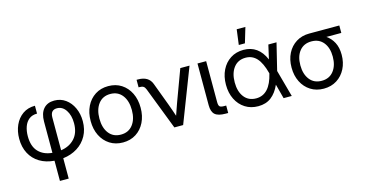

<svg xmlns="http://www.w3.org/2000/svg" viewBox="-91 -1149 3371 1775"><g transform="rotate(-15 1594.5 -262.0)"><path d="M298.3 204.1V10.7Q217.8 4.4 158.7 -31.5Q99.6 -67.4 67.4 -128.2Q35.2 -189 35.2 -269Q35.2 -340.8 61.5 -399.4Q87.9 -458 137 -492.7Q186 -527.3 254.9 -527.3V-452.1Q208 -452.1 177.7 -428.2Q147.5 -404.3 132.8 -363.3Q118.2 -322.3 118.2 -271Q118.2 -174.3 166.5 -123.3Q214.8 -72.3 298.3 -64.9V-363.8Q298.3 -442.4 335.2 -484.9Q372.1 -527.3 438.5 -527.3Q499.5 -527.3 546.1 -493.7Q592.8 -460 619.1 -402.8Q645.5 -345.7 645.5 -275.4Q645.5 -196.3 612.1 -135.5Q578.6 -74.7 519.3 -37.4Q460 0 382.3 9.3V204.1ZM382.3 -66.9Q463.9 -78.6 513.2 -132.3Q562.5 -186 562.5 -278.3Q562.5 -354.5 529.5 -403.3Q496.6 -452.1 444.8 -452.1Q382.3 -452.1 382.3 -380.9Z M955.1 11.7Q883.8 11.7 829.8 -22.7Q775.9 -57.1 745.8 -117.7Q715.8 -178.2 715.8 -256.8Q715.8 -335.9 745.8 -397Q775.9 -458 829.8 -492.7Q883.8 -527.3 955.1 -527.3Q1026.9 -527.3 1080.6 -492.7Q1134.3 -458 1164.3 -397Q1194.3 -335.9 1194.3 -256.8Q1194.3 -178.2 1164.3 -117.7Q1134.3 -57.1 1080.6 -22.7Q1026.9 11.7 955.1 11.7ZM955.1 -63.5Q1028.3 -63.5 1069.3 -116.5Q1110.4 -169.4 1110.4 -256.8Q1110.4 -345.2 1069.1 -398.7Q1027.8 -452.1 955.1 -452.1Q882.3 -452.1 841.1 -398.9Q799.8 -345.7 799.8 -256.8Q799.8 -168.9 840.8 -116.2Q881.8 -63.5 955.1 -63.5Z M1448.2 0 1292 -404.8Q1283.7 -426.3 1271.2 -434.8Q1258.8 -443.4 1235.8 -443.4H1224.6V-515.6H1238.3Q1338.9 -515.6 1368.2 -438L1450.2 -218.8Q1461.4 -188.5 1471.7 -158.9Q1481.9 -129.4 1491.7 -100.1Q1502 -129.9 1512.2 -159.4Q1522.5 -189 1533.2 -218.8L1643.1 -515.6H1731.4L1532.2 0Z M1939.5 0Q1868.2 0 1837.9 -26.6Q1807.6 -53.2 1807.6 -116.2V-515.6H1890.6V-125Q1890.6 -92.3 1901.1 -81.8Q1911.6 -71.3 1943.4 -71.3H1963.4V0Z M2250 11.7Q2178.7 11.7 2124.8 -22.7Q2070.8 -57.1 2040.8 -117.7Q2010.7 -178.2 2010.7 -256.8Q2010.7 -335.9 2040.8 -397Q2070.8 -458 2124.8 -492.7Q2178.7 -527.3 2250 -527.3Q2392.6 -527.3 2455.1 -380.9L2485.8 -515.6H2564L2501 -257.8L2571.8 0H2493.7L2457 -138.7Q2424.8 -65.9 2374.5 -27.1Q2324.2 11.7 2250 11.7ZM2425.8 -254.9 2424.8 -259.3Q2398.4 -359.4 2356.2 -405.8Q2314 -452.1 2250 -452.1Q2177.2 -452.1 2136 -398.9Q2094.7 -345.7 2094.7 -256.8Q2094.7 -168.9 2135.7 -116.2Q2176.8 -63.5 2250 -63.5Q2381.3 -63.5 2425.8 -254.9ZM2220.7 -582 2239.7 -727.5H2322.8L2279.3 -582Z M2877 11.7Q2805.7 11.7 2751.7 -22.5Q2697.8 -56.6 2667.7 -116.5Q2637.7 -176.3 2637.7 -252.9Q2637.7 -330.1 2667.7 -389.2Q2697.8 -448.2 2751.7 -481.9Q2805.7 -515.6 2877 -515.6H3165V-444.3H3022Q3064.9 -416 3090.6 -367.2Q3116.2 -318.4 3116.2 -249Q3116.2 -174.8 3086.2 -115.7Q3056.2 -56.6 3002.4 -22.5Q2948.7 11.7 2877 11.7ZM2877 -440.4Q2804.2 -440.4 2762.9 -389.6Q2721.7 -338.9 2721.7 -252.9Q2721.7 -168 2762.7 -115.7Q2803.7 -63.5 2877 -63.5Q2950.2 -63.5 2991.2 -116Q3032.2 -168.5 3032.2 -252.9Q3032.2 -338.4 2991 -389.4Q2949.7 -440.4 2877 -440.4Z"/></g></svg>

Font: Inter Display
Style: Regular
Weight: 400
Designer: Rasmus Andersson
Foundry: rsms
Version: Version 4.001;git-9221beed3